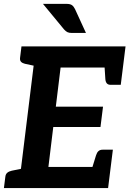

<svg xmlns="http://www.w3.org/2000/svg" viewBox="-26 -961 661 981"><path d="M68.9 0 158 -723.8H615.4L602 -615.8H283.6L259.2 -416.1H500.4L487.4 -312.2H246.2L221.3 -108H539.7L526.3 0ZM439.3 -84.8 464.6 -167.1Q468.9 -181.2 476.9 -188.7Q484.8 -196.2 499 -196.2H550.7L539.7 -108ZM507 -639.1 602 -615.8 591 -527.6H539.3Q526.2 -527.6 519.8 -535.1Q513.4 -542.6 512.3 -556.7ZM182.9 -723.8 157.3 -623.1 101.4 -635.1Q88.3 -638.2 81.6 -645.2Q74.9 -652.2 76.5 -665.7L83.7 -723.8ZM-6 0 1.3 -58.1Q2.9 -71.6 11.4 -78.6Q19.8 -85.6 34.1 -88.8L92.9 -100.8L93.2 0ZM193.5 -941.3H312.7Q333.2 -941.3 342.2 -934.3Q351.1 -927.4 357.2 -914.7L413.2 -792.6H341.2Q326.7 -792.6 318.5 -796.7Q310.2 -800.8 301.3 -810.6Z"/></svg>

Font: Aleo
Style: Italic
Weight: 400
Italic angle: -7°
Designer: Alessio Laiso
Foundry: Alessio Laiso
Version: Version 2.001;gftools[0.9.29]